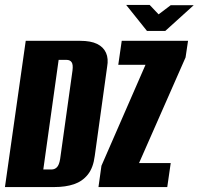

<svg xmlns="http://www.w3.org/2000/svg" viewBox="-22 -756 803 776"><path d="M-2 0 82 -591H302Q345 -591 370.5 -578.5Q396 -566 406.5 -542.5Q417 -519 411 -486L361 -126Q355 -78 333 -50.5Q311 -23 277 -11.5Q243 0 198 0ZM153 -71H186Q199 -71 208 -80Q217 -89 221 -113L271 -471Q274 -495 267.5 -504.5Q261 -514 247 -514H215ZM376 0 388 -86 566 -494H456L470 -591H738L728 -524L540 -97H668L654 0ZM572 -631 488 -736H583L619 -698L668 -735H761L646 -631Z"/></svg>

Font: Alumni Sans Thin ExtraBold
Style: Italic
Weight: 800
Italic angle: -8°
Version: Version 1.016